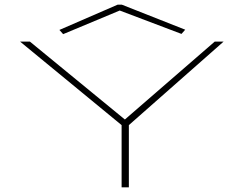

<svg xmlns="http://www.w3.org/2000/svg" viewBox="-20 -801 1040 821"><path d="M500 0V-266L66 -623H108L514 -290L898 -623H936L531 -266V0ZM250 -655 234 -673 483 -781H501L772 -674L756 -656L492 -756Z"/></svg>

Font: Inconsolata UltraExpanded ExtraLight
Style: Regular
Weight: 200
Width: 9
Monospace: yes
Designer: Raph Levien, Cyreal, Brenton Simpson
Foundry: Raph Levien, Cyreal, Google
Version: Version 3.001; ttfautohint (v1.8.2.53-6de2)